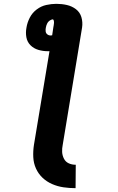

<svg xmlns="http://www.w3.org/2000/svg" viewBox="-20 -755 616 1001"><path d="M374 226 375 104Q355 104 338.5 96.5Q322 89 313.5 72.5Q305 56 304 37.5Q303 19 307 0L408 -612Q412 -639 404.5 -665Q397 -691 376 -707Q355 -723 328.5 -729Q302 -735 274 -735Q248 -735 221 -729Q194 -723 171 -705.5Q148 -688 135 -662.5Q122 -637 118 -611Q113 -585 117.5 -560.5Q122 -536 139 -519Q156 -502 180 -495Q204 -488 229 -488Q234 -488 238 -488L157 0Q152 32 153.5 64Q155 96 167.5 123.5Q180 151 201.5 171.5Q223 192 251.5 204.5Q280 217 311 221.5Q342 226 374 226ZM244 -570Q234 -570 226.5 -576Q219 -582 218 -592Q217 -602 219 -611Q221 -623 226.5 -633.5Q232 -644 243 -650Q246 -651 248.5 -652.5Q251 -654 254 -654Q259 -654 260.5 -647.5Q262 -641 261.5 -635Q261 -629 260 -623Q259 -617 258 -612L252 -571Q248 -570 244 -570Z"/></svg>

Font: Iosevka Sparkle Heavy Oblique
Style: Regular
Weight: 900
Italic angle: -9°
Designer: Belleve Invis
Foundry: Belleve Invis
Version: Version 4.5.0; ttfautohint (v1.8.3)